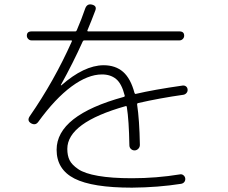

<svg xmlns="http://www.w3.org/2000/svg" viewBox="-20 -821 1040 876"><path d="M124 -636.7Q115.2 -636.7 108.9 -643.1Q102.5 -649.4 102.5 -658.2Q102.5 -677.7 124 -677.7H323.2Q328.1 -677.7 330.1 -682.6Q352.5 -734.4 369.1 -783.2Q377.9 -805.7 400.4 -799.8Q422.9 -793.9 415 -773.4Q397.5 -726.6 378.9 -682.6Q377.9 -681.6 378.9 -679.7Q379.9 -677.7 381.8 -677.7H798.8Q820.3 -677.7 820.3 -658.2Q820.3 -649.4 814 -643.1Q807.6 -636.7 798.8 -636.7H364.3Q359.4 -636.7 357.4 -631.8Q313.5 -534.2 257.8 -433.6V-431.6H259.8Q363.3 -522.5 452.1 -523.4Q506.8 -523.4 541.5 -493.2Q576.2 -462.9 593.8 -396.5Q595.7 -391.6 599.6 -392.6Q682.6 -412.1 813.5 -430.7Q822.3 -431.6 828.6 -426.8Q835 -421.9 835.9 -413.1Q836.9 -404.3 831.5 -397.5Q826.2 -390.6 817.4 -388.7Q707 -373 609.4 -350.6Q605.5 -349.6 605.5 -344.7Q616.2 -274.4 618.2 -160.2Q618.2 -149.4 610.8 -142.1Q603.5 -134.8 593.8 -134.8Q584 -134.8 577.1 -141.6Q570.3 -148.4 570.3 -158.2Q568.4 -272.5 558.6 -333Q558.6 -335 556.6 -336.4Q554.7 -337.9 553.7 -336.9Q287.1 -261.7 287.1 -141.6Q287.1 -111.3 297.4 -90.3Q307.6 -69.3 336.9 -49.3Q366.2 -29.3 427.7 -18.6Q489.3 -7.8 582 -7.8Q693.4 -7.8 800.8 -25.4Q809.6 -27.3 816.9 -21.5Q824.2 -15.6 825.2 -6.8Q826.2 2 821.3 8.8Q816.4 15.6 806.6 17.6Q701.2 34.2 582 35.2Q401.4 35.2 319.8 -6.3Q238.3 -47.9 238.3 -137.7Q238.3 -294.9 544.9 -378.9Q550.8 -380.9 548.8 -385.7Q535.2 -439.5 509.8 -460.4Q484.4 -481.4 445.3 -481.4Q380.9 -481.4 306.2 -426.3Q231.4 -371.1 154.3 -264.6Q141.6 -247.1 121.1 -258.8Q102.5 -270.5 115.2 -290Q227.5 -452.1 307.6 -631.8Q309.6 -636.7 304.7 -636.7Z"/></svg>

Font: Rounded-L Mgen+ 1m light
Style: Regular
Weight: 200
Designer: [Source Han Sans]
Ryoko NISHIZUKA  (kana & ideographs); Paul D. Hunt (Latin, Greek & Cyrillic); Wenlong ZHANG  (bopomofo
Version: Version 1.059.20150602